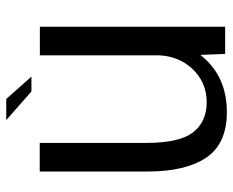

<svg xmlns="http://www.w3.org/2000/svg" viewBox="-86 -654 746 614"><g transform="rotate(-90 287.0 -347.0)"><path d="M421.5 0H508.5V-592.5H417V-210C415 -169 400.5 -134 375 -106C346 -75 310.5 -59 267.5 -59C225 -59 192.5 -74 170 -103.5C148 -133 137 -182 137 -251.5V-593H45.5V-248C45.5 -168 60 -105.5 89.5 -61C119 -17 167.5 5.5 235 5.5C302.5 5.5 357 -15.5 399 -57.5C406 -64.5 412.5 -72 418.5 -79ZM301.5 -619.5H349L277.5 -700H210Z"/></g></svg>

Font: Anybody
Style: Regular
Weight: 400
Designer: Tyler Finck
Foundry: Etcetera Type Company
Version: Version 1.110